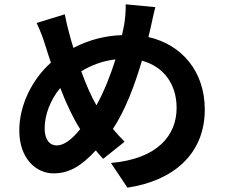

<svg xmlns="http://www.w3.org/2000/svg" viewBox="-20 -814 1040 886"><path d="M242 -143C206 -143 186 -174 186 -222C186 -283 212 -353 258 -408C287 -333 319 -266 350 -218C314 -173 277 -143 242 -143ZM513 -540C490 -467 460 -391 425 -328C402 -367 377 -424 355 -485C401 -513 453 -533 513 -540ZM674 -681C680 -706 689 -754 697 -781L560 -794C561 -771 558 -729 553 -700C550 -685 547 -669 543 -652C467 -649 394 -632 319 -593C312 -614 306 -635 301 -654C293 -683 285 -716 279 -748L149 -708C166 -672 178 -641 189 -605C197 -578 206 -551 215 -525C126 -446 69 -326 69 -212C69 -84 145 -14 227 -14C300 -14 355 -48 422 -120C432 -107 444 -94 456 -81L555 -160C537 -178 519 -198 501 -219C558 -305 601 -419 635 -534C735 -507 795 -426 795 -316C795 -192 710 -81 492 -62L568 52C775 21 925 -99 925 -309C925 -483 820 -608 665 -643Z"/></svg>

Font: Source Han Sans SC Bold
Style: Regular
Weight: 700
Designer: Ryoko NISHIZUKA (kana & ideographs); Paul D. Hunt (Latin, Greek & Cyrillic); Wenlong ZHANG (bopomofo); Sandoll Communica
Foundry: Adobe Systems Incorporated
Version: Version 1.001;PS 1.001;hotconv 1.0.78;makeotf.lib2.5.61930